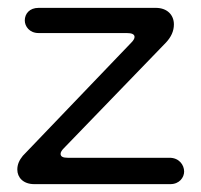

<svg xmlns="http://www.w3.org/2000/svg" viewBox="-20 -468 512 488"><path d="M413 0C436 0 448 -17 448 -32C448 -49 435 -67 411 -67H152C140 -67 134 -70 134 -77C134 -81 137 -86 142 -91L402 -360C415 -374 422 -389 422 -406C422 -430 405 -448 376 -448H78C55 -448 43 -433 43 -416C43 -401 55 -384 78 -384H302C315 -384 322 -381 322 -374C322 -370 319 -365 314 -360L38 -72C29 -61 24 -50 24 -37C24 -17 39 0 67 0Z"/></svg>

Font: Dongle Light
Style: Regular
Weight: 300
Designer: Yanghee Ryu
Foundry: Yanghee Ryu
Version: Version 2.000